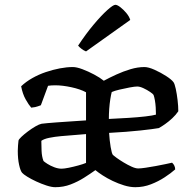

<svg xmlns="http://www.w3.org/2000/svg" viewBox="-20 -779 792 799"><path d="M210 0Q195 0 173.5 -7Q152 -14 130.5 -24Q109 -34 93 -44Q77 -54 72 -60Q65 -68 59.5 -93Q54 -118 54 -151Q54 -163 55 -173.5Q56 -184 57 -194Q58 -199 69 -209.5Q80 -220 96 -232Q112 -244 127.5 -253Q143 -262 153 -264Q161 -265 176.5 -266.5Q192 -268 213 -269.5Q234 -271 256.5 -272.5Q279 -274 300.5 -275.5Q322 -277 338 -278V-395Q314 -408 277 -416Q240 -424 210 -424Q202 -424 194 -423.5Q186 -423 180 -422L150 -341Q146 -340 137.5 -336.5Q129 -333 110 -331Q100 -342 87 -365Q74 -388 68 -420Q88 -439 114.5 -454Q141 -469 170.5 -479Q200 -489 229 -494.5Q258 -500 283 -500Q299 -500 323 -491Q347 -482 371.5 -469Q396 -456 412 -443Q436 -456 464.5 -469Q493 -482 523 -491Q553 -500 581 -500Q598 -500 623.5 -488.5Q649 -477 671.5 -462.5Q694 -448 702 -437Q707 -430 711.5 -409Q716 -388 719 -362.5Q722 -337 722 -316Q712 -301 697 -287Q682 -273 667 -262.5Q652 -252 641 -246Q619 -242 564 -236Q509 -230 434 -226Q436 -194 440.5 -167Q445 -140 450 -134Q453 -131 465.5 -122Q478 -113 494.5 -103Q511 -93 527.5 -85.5Q544 -78 555 -78Q566 -78 586 -81Q606 -84 628 -88Q650 -92 668.5 -96Q687 -100 696 -102Q702 -97 705.5 -89.5Q709 -82 709 -74Q691 -58 665 -41Q639 -24 608 -12Q577 0 543 0Q521 0 496.5 -7.5Q472 -15 449 -26Q426 -37 407.5 -49Q389 -61 377 -71Q356 -56 330 -39.5Q304 -23 274 -11.5Q244 0 210 0ZM236 -77Q247 -77 266.5 -81Q286 -85 306 -90.5Q326 -96 338 -101V-221Q317 -219 289.5 -217Q262 -215 234.5 -212.5Q207 -210 185 -205.5Q163 -201 152 -193Q152 -176 153 -151.5Q154 -127 161 -109Q165 -105 177.5 -97Q190 -89 206 -83Q222 -77 236 -77ZM433 -284Q476 -286 515.5 -288.5Q555 -291 585 -294.5Q615 -298 629 -302Q629 -316 628 -332Q627 -348 624.5 -362Q622 -376 619 -384Q617 -388 604.5 -396.5Q592 -405 577 -412Q562 -419 551 -419Q541 -419 519.5 -415Q498 -411 477 -406Q456 -401 445 -396Q442 -385 439 -366Q436 -347 434.5 -325.5Q433 -304 433 -284ZM338 -565Q328 -569 319 -576Q310 -583 305 -589Q338 -639 370 -677Q402 -715 426.5 -737Q451 -759 460 -759Q468 -759 481 -749Q494 -739 506 -724.5Q518 -710 522 -696Z"/></svg>

Font: Texturina Medium
Style: Regular
Weight: 500
Designer: Guillermo Torres Carreño
Foundry: Omnibus-Type
Version: Version 1.003